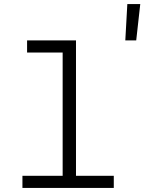

<svg xmlns="http://www.w3.org/2000/svg" viewBox="-20 -930 714 950"><path d="M91 0V-60H290V-670H114V-730H356V-60H543V0ZM600 -730 610 -910H674L654 -730Z"/></svg>

Font: Tiny ExtraLight
Style: Regular
Weight: 200
Monospace: yes
Designer: Philipp Nurullin, Konstantin Bulenkov
Foundry: JetBrains
Version: Version 2.251; ttfautohint (v1.8.4.7-5d5b)